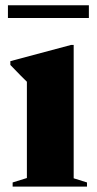

<svg xmlns="http://www.w3.org/2000/svg" viewBox="-20 -694 362 714"><path d="M254 -527V-31L303.5 -15.5V0H27V-15.5L80 -32V-390Q71 -399 56 -413.8Q41 -428.5 18.5 -452.5V-466.5L244.5 -527ZM9.5 -627V-674.5H310.5V-627Z"/></svg>

Font: Newsreader Display
Style: Bold
Weight: 700
Designer: Hugues Gentile
Foundry: Production Type
Version: Version 1.001